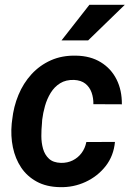

<svg xmlns="http://www.w3.org/2000/svg" viewBox="-20 -770 546 800"><path d="M233.9 -91.3Q261.2 -90.8 283.2 -101.8Q305.2 -112.8 319.8 -132.3Q334.5 -151.9 339.8 -178.2L459 -178.7Q453.6 -120.6 420.2 -77.9Q386.7 -35.2 336.4 -12Q286.1 11.2 230 9.8Q173.3 8.8 133.1 -13.2Q92.8 -35.2 68.1 -72Q43.5 -108.9 33.7 -156.2Q23.9 -203.6 28.8 -254.9L30.8 -271Q36.6 -325.7 56.9 -374.5Q77.1 -423.3 111.3 -460.7Q145.5 -498 192.1 -518.8Q238.8 -539.6 297.4 -538.1Q356.9 -537.1 399.9 -510.7Q442.9 -484.4 465.6 -439.2Q488.3 -394 487.8 -335.4L369.1 -335.9Q369.6 -361.8 361.6 -384.5Q353.5 -407.2 335.7 -421.4Q317.9 -435.5 288.6 -437Q254.4 -438 230.5 -423.1Q206.5 -408.2 191.2 -383.1Q175.8 -357.9 167.5 -328.6Q159.2 -299.3 155.8 -271L154.8 -255.4Q152.3 -231 152.3 -203.1Q152.3 -175.3 159.4 -150.1Q166.5 -125 184.1 -108.6Q201.7 -92.3 233.9 -91.3ZM236.3 -601.6 352.5 -750H500L347.2 -601.6Z"/></svg>

Font: Roboto SemiBold
Style: Italic
Weight: 600
Designer: Christian Robertson
Foundry: Google
Version: Version 3.009; 2024